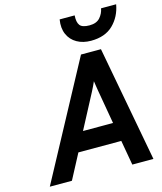

<svg xmlns="http://www.w3.org/2000/svg" viewBox="-133 -1028 946 1124"><g transform="rotate(-15 339.5 -465.5)"><path d="M27.5 0 404 -700H525L655.5 0H527.5L501 -150.5H241L161.5 0ZM299.5 -264.5H481.5L445.5 -472Q444 -482 440.8 -501.5Q437.5 -521 436.5 -529.5Q433 -520.5 424.2 -502.5Q415.5 -484.5 410 -474ZM482.5 -762.5Q434 -762.5 397.8 -783Q361.5 -803.5 344.8 -841.5Q328 -879.5 336.5 -931H427.5Q424.5 -890 439 -871Q453.5 -852 497 -852Q539.5 -852 560.8 -876Q582 -900 587.5 -931H679Q666 -858 617 -810.2Q568 -762.5 482.5 -762.5Z"/></g></svg>

Font: Overpass
Style: Bold Italic
Weight: 700
Italic angle: -10°
Designer: Delve Withrington, Dave Bailey, Thomas Jockin
Foundry: Delve Fonts LLC
Version: Version 4.000; ttfautohint (v1.8.3)